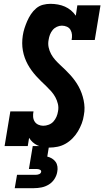

<svg xmlns="http://www.w3.org/2000/svg" viewBox="-20 -763 545 1003"><path d="M237 8Q221 8 205.5 5.5Q190 3 176 -3.5Q162 -10 151 -20Q140 -30 132 -43L125 0H4L34 -181H155Q152 -167 153 -153Q154 -139 161 -128Q168 -117 180.5 -111.5Q193 -106 206 -106Q220 -106 234.5 -111.5Q249 -117 259 -128Q269 -139 275 -153Q281 -167 283 -181Q287 -201 282.5 -220Q278 -239 269 -255.5Q260 -272 247.5 -286Q235 -300 221.5 -313Q208 -326 194.5 -339Q181 -352 168.5 -366Q156 -380 145 -395Q134 -410 125 -426.5Q116 -443 109.5 -461Q103 -479 99.5 -498.5Q96 -518 96 -537.5Q96 -557 99 -577Q102 -597 108 -615.5Q114 -634 122 -652.5Q130 -671 141.5 -688.5Q153 -706 169 -719.5Q185 -733 204.5 -738Q224 -743 243 -743Q263 -743 282.5 -739.5Q302 -736 319 -728.5Q336 -721 350.5 -709Q365 -697 376 -681L384 -735H505L475 -554H354Q357 -568 356 -581.5Q355 -595 348.5 -606.5Q342 -618 329.5 -623.5Q317 -629 303 -629Q290 -629 277 -623Q264 -617 255 -606Q246 -595 241 -582Q236 -569 234 -555Q230 -535 234 -516Q238 -497 247 -480.5Q256 -464 268.5 -450Q281 -436 294.5 -423.5Q308 -411 321.5 -398Q335 -385 347.5 -371Q360 -357 371 -342Q382 -327 391 -310.5Q400 -294 406.5 -276Q413 -258 417 -239Q421 -220 421.5 -200.5Q422 -181 418 -161Q415 -139 407 -118Q399 -97 387.5 -77.5Q376 -58 359.5 -41Q343 -24 323 -12.5Q303 -1 281 3.5Q259 8 237 8ZM57 220 69 150H169Q177 150 185 146.5Q193 143 195 135Q196 127 188.5 123.5Q181 120 174 120H131L151 0H236L227 55Q240 58 251.5 65Q263 72 270.5 82.5Q278 93 280 107Q282 121 279 135Q276 154 264.5 172Q253 190 235 201Q217 212 197 216Q177 220 157 220Z"/></svg>

Font: Iosevka Curly Slab HvObl
Style: Regular
Weight: 900
Italic angle: -9°
Monospace: yes
Designer: Belleve Invis
Foundry: Belleve Invis
Version: Version 11.1.0; ttfautohint (v1.8.3)